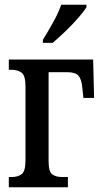

<svg xmlns="http://www.w3.org/2000/svg" viewBox="-20 -786 428 806"><path d="M160 -606V-619Q183 -656 204 -694Q225 -732 237 -766H343V-756Q333 -739 309 -711.5Q285 -684 255.5 -655.5Q226 -627 201 -606ZM17 0V-43H31Q55 -43 71 -55Q87 -67 87 -113V-423Q87 -469 70.5 -481Q54 -493 31 -493H17V-536H371L375 -375H330L326 -414Q323 -452 310 -467.5Q297 -483 262 -483H184V-110Q184 -65 199.5 -54Q215 -43 239 -43H265V0Z"/></svg>

Font: Noto Serif ExtraCondensed Medium
Style: Regular
Weight: 500
Width: 2
Designer: Monotype Design Team
Foundry: Monotype Imaging Inc.
Version: Version 2.015